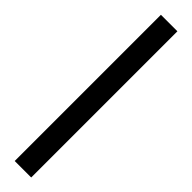

<svg xmlns="http://www.w3.org/2000/svg" viewBox="32 -137 494 494"><g transform="rotate(-45 279.5 110.0)"><path d="M13 140H545V80H13Z"/></g></svg>

Font: Source Han Sans KR
Style: Regular
Weight: 400
Designer: Ryoko NISHIZUKA 西塚涼子 (kana, bopomofo & ideographs); Paul D. Hunt (Latin, Greek & Cyrillic); Sandoll Communications 산돌커뮤니
Foundry: Adobe
Version: Version 2.004;hotconv 1.0.118;makeotfexe 2.5.65603